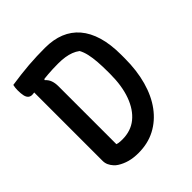

<svg xmlns="http://www.w3.org/2000/svg" viewBox="-199 -854 997 997"><g transform="rotate(-45 300.0 -355.0)"><path d="M544 -389Q544 -299 523.5 -225.5Q503 -152 464 -99.5Q425 -47 370.5 -18.5Q316 10 247 10Q229 10 212.5 8Q196 6 181.5 2Q167 -2 153.5 -8Q140 -14 129 -21Q118 -28 110 -37Q99 -49 92.5 -63Q86 -77 86 -93Q86 -159 86 -225.5Q86 -292 86 -359.5Q86 -427 86 -495Q86 -563 86 -631H181L170 -602Q185 -589 191.5 -571Q198 -553 198 -529Q198 -477 198 -424.5Q198 -372 198 -318.5Q198 -265 198 -211Q198 -157 198 -104Q203 -102 209 -101Q215 -100 222 -99.5Q229 -99 237 -99Q300 -99 343 -134Q386 -169 409.5 -233Q433 -297 433 -385V-398Q433 -441 430.5 -474.5Q428 -508 422 -534.5Q416 -561 405 -581Q389 -593 370.5 -600Q352 -607 330 -610.5Q308 -614 280 -614Q239 -614 203.5 -611Q168 -608 141 -604Q114 -600 95.5 -597Q77 -594 70 -594Q57 -594 48.5 -601.5Q40 -609 36.5 -624.5Q33 -640 33 -664Q33 -674 34 -683Q35 -692 37 -700Q71 -705 103.5 -709Q136 -713 167.5 -715.5Q199 -718 229.5 -719Q260 -720 289 -720Q351 -720 398 -701Q445 -682 477.5 -644Q510 -606 527 -549Q544 -492 544 -415Z"/></g></svg>

Font: Recursive Monospace Casual Medium
Style: Regular
Weight: 500
Version: Version 1.047